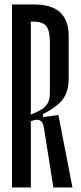

<svg xmlns="http://www.w3.org/2000/svg" viewBox="-20 -831 358 851"><path d="M33.3 -811.1H116.7V0H33.3ZM78.9 -306.7 137.8 -332.2Q174.4 -347.8 187.8 -367.2Q201.1 -386.7 201.1 -416.7V-643.3Q201.1 -696.7 184.4 -716.1Q167.8 -735.6 125.6 -735.6H78.9V-811.1H133.3Q284.4 -811.1 284.4 -671.1V-483.3Q284.4 -415.6 248.3 -378.9Q212.2 -342.2 142.2 -312.2L86.7 -287.8ZM113.3 -315.6 170 -331.1 171.1 -312.2 238.9 -321.1 301.1 0H216.7L174.4 -266.7Q166.7 -315.6 116.7 -293.3Z"/></svg>

Font: Le Murmure
Style: Regular
Weight: 600
Width: 2
Designer: Jeremy Landes, Alexander Slobzheninov (Cyrillic)
Foundry: Velvetyne Type Foundry
Version: Version 1.0